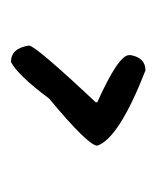

<svg xmlns="http://www.w3.org/2000/svg" viewBox="13 -436 288 354"><g transform="rotate(-90 157.0 -259.0)"><path d="M219.7 -382.8Q245.1 -382.8 250 -349.6Q250 -337.9 145.5 -226.6V-223.6Q232.4 -184.6 232.4 -165V-162.1Q227.5 -134.8 204.1 -134.8Q79.1 -183.6 65.4 -223.6Q65.4 -240.2 152.3 -312.5Q195.3 -370.1 219.7 -382.8Z"/></g></svg>

Font: Sue Ellen Francisco 
Style: Regular
Weight: 400
Designer: Kimberly Geswein
Foundry: Kimberly Geswein
Version: Version 1.002 2007